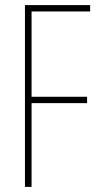

<svg xmlns="http://www.w3.org/2000/svg" viewBox="-20 -734 392 754"><path d="M104 0V-329H322V-354H104V-689H334V-714H78V0Z"/></svg>

Font: Noto Sans Tamil ExtraCondensed Thin
Style: Regular
Weight: 100
Width: 2
Designer: Jelle Bosma - Monotype Design Team
Foundry: Monotype Imaging Inc.
Version: Version 2.004